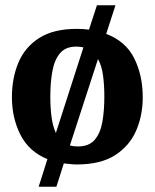

<svg xmlns="http://www.w3.org/2000/svg" viewBox="-20 -611 584 725"><path d="M126 94 159 -10Q89 -39 57 -102.5Q25 -166 25 -244Q25 -316 49.5 -374.5Q74 -433 128 -467.5Q182 -502 270 -502Q295 -502 316 -499L346 -591H416L381 -483Q455 -455 487 -390.5Q519 -326 519 -244Q519 -175 494 -117.5Q469 -60 414.5 -25Q360 10 270 10Q257 10 244.5 8.5Q232 7 221 6L193 94ZM191 -109 295 -432Q283 -435 268 -435Q228 -435 207 -410.5Q186 -386 178 -343.5Q170 -301 170 -246Q170 -205 174.5 -170Q179 -135 191 -109ZM274 -58Q316 -58 337.5 -83Q359 -108 366.5 -150.5Q374 -193 374 -246Q374 -290 369 -326.5Q364 -363 350 -388L244 -62Q256 -58 274 -58Z"/></svg>

Font: Manuale
Style: Regular
Weight: 400
Designer: Eduardo Tunni / Pablo Cosgaya
Foundry: Eduardo Tunni / Pablo Cosgaya
Version: Version 1.002